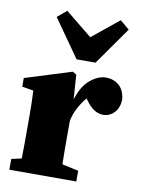

<svg xmlns="http://www.w3.org/2000/svg" viewBox="-87 -838 658 898"><g transform="rotate(10 242.0 -389.5)"><path d="M21 0V-51L69 -62Q70 -98 70 -138.5Q70 -179 70 -210V-273Q70 -301 69.5 -318Q69 -335 68.5 -349.5Q68 -364 67 -384L13 -393V-434L234 -503L252 -492L260 -376Q280 -441 317.5 -472Q355 -503 391 -503Q428 -503 453.5 -481.5Q479 -460 484 -414Q482 -374 460 -351.5Q438 -329 408 -329Q362 -329 324 -384L319 -391Q301 -371 283.5 -339Q266 -307 260 -273V-210Q260 -181 260 -142Q260 -103 261 -68L339 -51V0ZM159 -779 286 -676 413 -779 457 -742 331 -563H241L115 -742Z"/></g></svg>

Font: Source Serif 4 Black
Style: Regular
Weight: 900
Designer: Frank Grießhammer
Foundry: Adobe
Version: Version 4.005;hotconv 1.1.0;makeotfexe 2.6.0